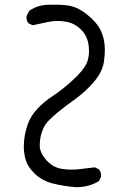

<svg xmlns="http://www.w3.org/2000/svg" viewBox="-20 -801 540 811"><path d="M184.6 -708.5Q204.1 -712.4 222.4 -712.4Q240.7 -712.4 257.8 -709.5Q295.9 -703.1 323.5 -674.8Q351.1 -646.5 355 -603.5Q356 -594.2 356 -585.4Q356 -554.2 344.7 -530.8Q330.6 -502.4 287.8 -462.9Q245.1 -423.3 205.6 -397.5Q167 -372.6 138.2 -341.8Q109.4 -311 96.7 -274.9Q80.6 -228 80.6 -182.6Q80.6 -155.3 87.4 -129.9Q95.7 -97.2 127 -67.1Q158.2 -37.1 204.3 -25.6Q250.5 -14.2 301.8 -10.3Q328.6 -10.3 353 -16.8Q377.4 -23.4 397.9 -36.1L406.7 -53.7Q407.2 -56.6 407.2 -61Q407.2 -65.4 405.3 -72.3Q403.3 -79.1 398.4 -85.4L380.9 -94.2L314.9 -86.4Q299.3 -84.5 281.5 -84.5Q263.7 -84.5 244.6 -87.2Q225.6 -89.8 210 -97.7Q191.9 -106.9 176.3 -124Q147.9 -155.8 147.9 -186.5Q147.9 -216.3 157 -243.7Q166 -271 184.1 -290Q202.1 -309.1 228.3 -330.1Q254.4 -351.1 300.8 -384.8Q346.7 -418.5 379.9 -459Q412.6 -499 418.9 -540Q422.9 -567.4 422.9 -590.3Q422.9 -635.7 406.2 -670.9Q388.2 -708 348.1 -739.3Q335.9 -749.5 321.8 -757.8Q294.4 -774.9 260.3 -778.8Q236.8 -781.2 216.1 -781.2Q195.3 -781.2 180.2 -780.8Q136.7 -778.8 103 -754.9L92.3 -733.4Q91.8 -730.5 91.8 -726.1Q91.8 -721.7 93.8 -715.1Q95.7 -708.5 100.6 -702.6L117.7 -694.3Q150.4 -701.7 184.6 -708.5Z"/></svg>

Font: Bakudai
Style: Light
Weight: 300
Version: Version 1.48